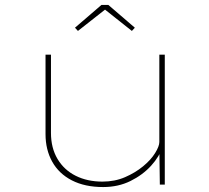

<svg xmlns="http://www.w3.org/2000/svg" viewBox="-20 -746 843 776"><path d="M397 10Q323 10 270.5 -17Q218 -44 191 -92.5Q164 -141 164 -204V-525H186V-209Q186 -148 212.5 -103.5Q239 -59 286 -35.5Q333 -12 394 -12Q444 -12 485.5 -30Q527 -48 558.5 -74Q590 -100 607 -127.5Q624 -155 624 -172V-525H646V0H626L624 -150L637 -153Q625 -114 591 -76.5Q557 -39 507.5 -14.5Q458 10 397 10ZM295 -621 283 -634 390 -726H418L525 -634L513 -621L397 -713H412Z"/></svg>

Font: Lexend Peta Thin
Style: Regular
Weight: 250
Version: Version 1.007